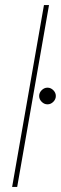

<svg xmlns="http://www.w3.org/2000/svg" viewBox="-20 -740 241 760"><path d="M28 0 154 -720H174L48 0ZM168 -327Q155 -327 145 -337Q135 -347 135 -360Q135 -373 145 -383Q155 -393 168 -393Q181 -393 191 -383Q201 -373 201 -360Q201 -347 191 -337Q181 -327 168 -327Z"/></svg>

Font: DM Sans 24pt Thin
Style: Italic
Weight: 250
Italic angle: -10°
Designer: Colophon Foundry, Jonny Pinhorn
Foundry: Colophon Foundry
Version: Version 4.004;gftools[0.9.30]